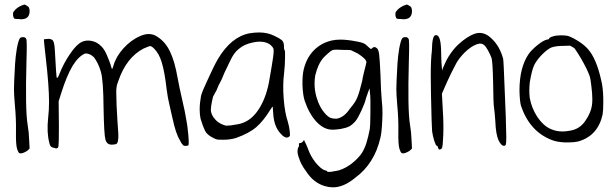

<svg xmlns="http://www.w3.org/2000/svg" viewBox="-20 -635 2683 839"><path d="M73.2 -610.4Q85 -615.2 86.9 -615.2Q88.9 -615.2 98.6 -609.4Q105.5 -605.5 107.4 -599.6Q109.4 -593.8 109.4 -585Q108.4 -550.8 72.3 -550.8Q67.4 -550.8 61.5 -551.8Q45.9 -551.8 43 -553.7Q39.1 -556.6 37.1 -566.4Q37.1 -570.3 37.1 -573.2Q37.1 -576.2 37.1 -579.1Q39.1 -585 46.9 -592.8Q57.6 -603.5 73.2 -610.4ZM66.4 -466.8Q68.4 -471.7 79.1 -472.7Q80.1 -472.7 82 -472.7Q90.8 -472.7 94.7 -464.8Q98.6 -458 95.7 -369.1Q89.8 -156.2 100.6 -90.8Q106.4 -57.6 107.4 -23.4Q108.4 -10.7 109.4 13.7Q107.4 16.6 98.6 24.4Q79.1 36.1 69.3 35.2Q69.3 35.2 68.4 35.2Q63.5 34.2 61.5 31.2Q58.6 27.3 54.7 15.6Q48.8 -2.9 49.8 -59.6Q50.8 -118.2 44.9 -176.8Q41 -222.7 41 -246.1Q41 -269.5 45.9 -356.4Q47.9 -388.7 53.7 -423.8Q60.5 -459 66.4 -466.8Z M592.8 -477.5Q612.3 -486.3 629.9 -486.3Q651.4 -486.3 668.9 -473.6Q703.1 -451.2 722.7 -410.2Q743.2 -368.2 755.9 -295.9Q763.7 -252.9 776.4 -198.2Q790 -139.6 792 -123Q793.9 -115.2 796.9 -95.7Q798.8 -85.9 802.7 -47.9Q804.7 -25.4 804.7 -13.7Q804.7 -3.9 803.7 -1Q801.8 2 796.9 2Q791 2.9 783.2 2Q771.5 -8.8 767.6 -19.5Q756.8 -37.1 749 -60.5Q741.2 -84 732.4 -124Q729.5 -139.6 720.7 -175.8Q712.9 -207 708 -246.1Q699.2 -323.2 686.5 -363.3Q674.8 -402.3 651.4 -424.8Q642.6 -432.6 637.7 -433.6Q633.8 -434.6 607.4 -422.9Q532.2 -383.8 497.1 -281.2Q490.2 -263.7 489.3 -253.9Q487.3 -244.1 488.3 -217.8Q488.3 -184.6 493.2 -107.4Q496.1 -68.4 497.1 -49.8Q498 -31.2 495.1 -17.6Q492.2 -5.9 485.4 -4.9Q477.5 -2.9 467.8 -2.9Q446.3 -2.9 440.4 -26.4Q434.6 -48.8 432.6 -162.1Q431.6 -284.2 420.9 -321.3Q410.2 -358.4 390.6 -384.8Q372.1 -402.3 352.5 -401.4Q323.2 -389.6 296.9 -346.7Q271.5 -303.7 248 -229.5Q244.1 -217.8 236.3 -192.4Q236.3 -167 237.3 -90.8Q237.3 -85 237.3 -73.2Q237.3 -5.9 235.4 4.9Q233.4 13.7 224.6 13.7Q223.6 13.7 221.7 12.7Q219.7 11.7 218.8 11.7Q210 10.7 204.1 6.8Q198.2 2 195.3 -11.7Q183.6 -56.6 190.4 -120.1Q194.3 -153.3 194.3 -189.5Q194.3 -259.8 179.7 -384.8Q174.8 -427.7 173.8 -438.5Q171.9 -455.1 171.9 -460.9Q171.9 -461.9 171.9 -462.9Q172.9 -463.9 186.5 -464.8Q200.2 -466.8 209 -460Q217.8 -454.1 219.7 -415Q225.6 -297.9 228.5 -293.9Q229.5 -293 230.5 -294.9Q231.4 -296.9 234.4 -299.8Q236.3 -303.7 238.3 -308.6Q257.8 -358.4 286.1 -399.4Q313.5 -440.4 337.9 -452.1Q357.4 -460.9 380.9 -456.1Q405.3 -451.2 423.8 -431.6Q436.5 -418.9 447.3 -393.6Q458 -368.2 463.9 -350.6Q467.8 -334 469.7 -334Q471.7 -334 475.6 -347.7Q486.3 -386.7 518.6 -422.9Q551.8 -460 592.8 -477.5Z M1069.3 -489.3Q1091.8 -493.2 1112.3 -493.2Q1150.4 -493.2 1180.7 -477.5Q1201.2 -467.8 1210.9 -460Q1220.7 -451.2 1220.7 -435.5Q1220.7 -418 1223.6 -416Q1226.6 -414.1 1225.6 -383.8Q1225.6 -354.5 1221.7 -318.4Q1214.8 -264.6 1219.7 -203.1Q1224.6 -141.6 1237.3 -104.5Q1244.1 -82 1246.1 -61.5Q1247.1 -51.8 1247.1 -45.9Q1247.1 -43.9 1247.1 -43Q1246.1 -39.1 1241.2 -36.1Q1225.6 -27.3 1203.1 -54.7Q1179.7 -82 1174.8 -127.9Q1171.9 -163.1 1171.9 -167Q1171.9 -172.9 1163.1 -158.2Q1162.1 -157.2 1161.1 -155.3Q1131.8 -107.4 1100.6 -80.1Q1069.3 -52.7 1011.7 -32.2Q987.3 -24.4 956.1 -24.4Q935.5 -24.4 928.7 -25.4Q920.9 -27.3 910.2 -33.2Q884.8 -45.9 876 -63.5Q867.2 -81.1 856.4 -116.2Q852.5 -134.8 852.5 -156.2Q852.5 -183.6 858.4 -215.8Q862.3 -233.4 888.7 -289.1Q914.1 -345.7 931.6 -376Q989.3 -473.6 1069.3 -489.3ZM1144.5 -448.2Q1130.9 -453.1 1115.2 -453.1Q1100.6 -453.1 1084 -449.2Q1046.9 -441.4 1024.4 -421.9Q1012.7 -413.1 1002.9 -399.4Q993.2 -385.7 985.4 -368.2Q985.4 -368.2 960.9 -317.4Q957 -307.6 948.2 -287.1Q938.5 -267.6 935.5 -262.7Q928.7 -246.1 924.8 -237.3Q918 -227.5 915 -219.7Q910.2 -214.8 906.2 -191.4Q901.4 -168 901.4 -155.3Q901.4 -132.8 922.9 -110.4Q938.5 -93.8 966.8 -85.9Q990.2 -85.9 1023.4 -92.8Q1073.2 -103.5 1106.4 -151.4Q1140.6 -200.2 1155.3 -275.4Q1158.2 -293 1167 -343.8Q1175.8 -394.5 1175.8 -411.1Q1175.8 -412.1 1175.8 -413.1Q1176.8 -424.8 1167 -433.6Q1159.2 -443.4 1144.5 -448.2Z M1429.7 -458Q1446.3 -461.9 1467.8 -461.9Q1497.1 -461.9 1537.1 -454.1Q1559.6 -450.2 1567.4 -446.3Q1576.2 -443.4 1588.9 -430.7Q1601.6 -418 1603.5 -421.9Q1614.3 -434.6 1625 -425.8Q1633.8 -420.9 1636.7 -398.4Q1639.6 -375 1642.6 -308.6Q1644.5 -235.4 1648.4 -194.3Q1651.4 -169.9 1651.4 -139.6Q1651.4 -125 1650.4 -109.4Q1648.4 -59.6 1642.6 -34.2Q1628.9 25.4 1601.6 67.4Q1575.2 110.4 1531.2 142.6Q1481.4 183.6 1435.5 183.6Q1418 183.6 1401.4 178.7Q1350.6 165 1317.4 113.3Q1294.9 84 1285.2 51.8Q1279.3 35.2 1280.3 23.4Q1280.3 13.7 1284.2 7.8Q1288.1 2 1286.1 -3.9Q1285.2 -9.8 1291 -9.8Q1297.9 -9.8 1304.7 -17.6Q1306.6 -22.5 1308.6 -22.5Q1309.6 -22.5 1311.5 -16.6Q1315.4 -10.7 1325.2 13.7Q1336.9 47.9 1360.4 77.1Q1384.8 105.5 1400.4 109.4Q1409.2 110.4 1409.2 114.3Q1410.2 116.2 1418.9 116.2Q1427.7 116.2 1440.4 113.3Q1455.1 111.3 1463.9 108.4Q1513.7 91.8 1554.7 43Q1569.3 24.4 1580.1 -6.8Q1589.8 -38.1 1595.7 -70.3Q1598.6 -88.9 1598.6 -148.4Q1599.6 -208 1596.7 -229.5Q1595.7 -236.3 1594.7 -249Q1592.8 -245.1 1588.9 -233.4Q1585 -221.7 1579.1 -205.1Q1575.2 -186.5 1559.6 -152.3Q1543.9 -118.2 1533.2 -105.5Q1518.6 -88.9 1504.9 -82Q1490.2 -75.2 1467.8 -71.3Q1437.5 -67.4 1431.6 -68.4Q1395.5 -68.4 1363.3 -102.5Q1331.1 -136.7 1311.5 -194.3Q1303.7 -217.8 1301.8 -260.7Q1300.8 -303.7 1306.6 -329.1Q1318.4 -380.9 1350.6 -414.1Q1382.8 -447.3 1429.7 -458ZM1543 -401.4Q1535.2 -405.3 1512.7 -416Q1503.9 -417 1475.6 -417Q1462.9 -418 1454.1 -418Q1436.5 -418 1432.6 -416Q1425.8 -413.1 1414.1 -402.3Q1401.4 -391.6 1392.6 -381.8Q1369.1 -354.5 1357.4 -304.7Q1354.5 -287.1 1354.5 -269.5Q1354.5 -242.2 1362.3 -212.9Q1376 -164.1 1404.3 -134.8Q1417 -122.1 1426.8 -119.1Q1435.5 -116.2 1450.2 -116.2Q1483.4 -121.1 1509.8 -161.1Q1534.2 -189.5 1542 -210.9Q1550.8 -232.4 1560.5 -273.4Q1560.5 -274.4 1562.5 -280.3Q1563.5 -286.1 1565.4 -296.9Q1568.4 -308.6 1570.3 -318.4Q1581.1 -359.4 1581.1 -363.3Q1581.1 -377 1543 -401.4Z M1744.1 -610.4Q1755.9 -615.2 1757.8 -615.2Q1759.8 -615.2 1769.5 -609.4Q1776.4 -605.5 1778.3 -599.6Q1780.3 -593.8 1780.3 -585Q1779.3 -550.8 1743.2 -550.8Q1738.3 -550.8 1732.4 -551.8Q1716.8 -551.8 1713.9 -553.7Q1710 -556.6 1708 -566.4Q1708 -570.3 1708 -573.2Q1708 -576.2 1708 -579.1Q1710 -585 1717.8 -592.8Q1728.5 -603.5 1744.1 -610.4ZM1737.3 -466.8Q1739.3 -471.7 1750 -472.7Q1751 -472.7 1752.9 -472.7Q1761.7 -472.7 1765.6 -464.8Q1769.5 -458 1766.6 -369.1Q1760.7 -156.2 1771.5 -90.8Q1777.3 -57.6 1778.3 -23.4Q1779.3 -10.7 1780.3 13.7Q1778.3 16.6 1769.5 24.4Q1750 36.1 1740.2 35.2Q1740.2 35.2 1739.3 35.2Q1734.4 34.2 1732.4 31.2Q1729.5 27.3 1725.6 15.6Q1719.7 -2.9 1720.7 -59.6Q1721.7 -118.2 1715.8 -176.8Q1711.9 -222.7 1711.9 -246.1Q1711.9 -269.5 1716.8 -356.4Q1718.8 -388.7 1724.6 -423.8Q1731.4 -459 1737.3 -466.8Z M2056.6 -488.3Q2066.4 -491.2 2075.2 -491.2Q2103.5 -491.2 2128.9 -465.8Q2164.1 -432.6 2178.7 -377.9Q2180.7 -369.1 2185.5 -239.3Q2191.4 -110.4 2192.4 -36.1Q2192.4 -8.8 2190.4 -3.9Q2188.5 2 2183.6 2Q2170.9 3.9 2158.2 -22.5Q2146.5 -49.8 2144.5 -104.5Q2141.6 -147.5 2138.7 -165Q2135.7 -183.6 2134.8 -275.4Q2132.8 -366.2 2127.9 -381.8Q2116.2 -411.1 2102.5 -430.7Q2095.7 -439.5 2088.9 -442.4Q2082 -445.3 2074.2 -444.3Q2051.8 -440.4 2025.4 -418.9Q1999 -397.5 1977.5 -365.2Q1949.2 -313.5 1922.9 -252.9Q1918.9 -244.1 1911.1 -225.6Q1912.1 -207 1915 -153.3Q1918.9 -95.7 1917 -44.9Q1915 5.9 1911.1 12.7Q1905.3 18.6 1901.4 18.6Q1896.5 18.6 1894.5 10.7Q1892.6 2 1888.7 2Q1884.8 2 1877.9 -18.6Q1871.1 -40 1868.2 -61.5Q1866.2 -84 1863.3 -221.7Q1862.3 -266.6 1862.3 -303.7Q1862.3 -376 1867.2 -413.1Q1868.2 -481.4 1883.8 -481.4Q1904.3 -484.4 1907.2 -423.8Q1908.2 -408.2 1908.2 -384.8Q1909.2 -360.4 1909.2 -359.4Q1910.2 -348.6 1912.1 -326.2Q1914.1 -335 1916 -338.9Q1918.9 -343.8 1920.9 -349.6Q1942.4 -401.4 1981.4 -439.5Q2021.5 -476.6 2056.6 -488.3Z M2401.4 -477.5Q2411.1 -480.5 2428.7 -480.5Q2431.6 -480.5 2434.6 -480.5Q2457 -480.5 2468.8 -475.6Q2486.3 -468.8 2510.7 -453.1Q2535.2 -436.5 2547.9 -421.9Q2585.9 -380.9 2607.4 -283.2Q2615.2 -252.9 2616.2 -205.1Q2616.2 -194.3 2616.2 -185.5Q2616.2 -152.3 2613.3 -134.8Q2592.8 -41 2505.9 -16.6Q2488.3 -12.7 2464.8 -12.7Q2456.1 -12.7 2447.3 -12.7Q2412.1 -14.6 2390.6 -23.4Q2294.9 -60.5 2256.8 -171.9Q2251 -192.4 2250 -239.3Q2250 -338.9 2289.1 -397.5Q2301.8 -416 2328.1 -437.5Q2354.5 -459 2370.1 -461.9Q2379.9 -462.9 2379.9 -466.8Q2379.9 -471.7 2401.4 -477.5ZM2491.2 -422.9Q2484.4 -428.7 2479.5 -430.7Q2475.6 -432.6 2470.7 -435.5Q2461.9 -435.5 2445.3 -434.6Q2406.2 -434.6 2387.7 -426.8Q2369.1 -418 2343.8 -391.6Q2320.3 -366.2 2311.5 -343.8Q2302.7 -321.3 2294.9 -274.4Q2293 -255.9 2293 -239.3Q2293 -222.7 2294.9 -207Q2302.7 -164.1 2326.2 -127Q2354.5 -84 2388.7 -70.3Q2411.1 -60.5 2438.5 -60.5Q2452.1 -60.5 2467.8 -63.5Q2512.7 -69.3 2538.1 -107.4Q2561.5 -141.6 2566.4 -172.9Q2568.4 -184.6 2568.4 -202.1Q2568.4 -227.5 2563.5 -263.7Q2560.5 -289.1 2557.6 -299.8Q2553.7 -311.5 2543.9 -333Q2517.6 -385.7 2491.2 -422.9Z"/></svg>

Font: Yahfie
Style: Heavy
Weight: 600
Designer: Joe Palazzolo
Foundry: jozolo LLC
Version: Version 001.000